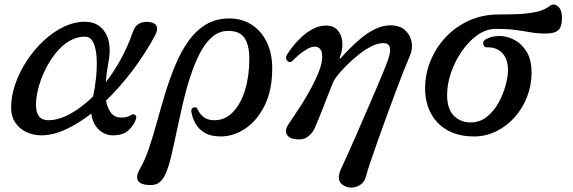

<svg xmlns="http://www.w3.org/2000/svg" viewBox="-20 -602 2579 864"><path d="M166 7Q130 7 99 -7.5Q68 -22 49 -50Q30 -78 30 -118Q30 -169 48.5 -223Q67 -277 99.5 -327Q132 -377 174.5 -417Q217 -457 265 -480.5Q313 -504 362 -504Q424 -504 454 -454.5Q484 -405 468 -322Q459 -274 456 -232Q494 -281 525 -338Q556 -395 577 -456Q587 -487 608.5 -497Q630 -507 657 -502Q680 -498 685.5 -482.5Q691 -467 677 -441Q634 -361 577 -285.5Q520 -210 457 -149Q464 -113 480.5 -93Q497 -73 525 -73Q542 -73 553 -76.5Q564 -80 571 -85Q578 -90 587 -85.5Q596 -81 592 -67Q585 -42 560.5 -17.5Q536 7 487 7Q451 7 423.5 -20Q396 -47 391 -91Q333 -46 275.5 -19.5Q218 7 166 7ZM197 -61Q244 -61 296.5 -90Q349 -119 399 -168Q407 -204 412 -250Q417 -296 415 -339Q413 -382 400.5 -409.5Q388 -437 361 -437Q324 -437 290.5 -416.5Q257 -396 230 -362Q203 -328 183 -287Q163 -246 152.5 -205Q142 -164 142 -130Q142 -61 197 -61Z M634 229Q606 225 599 207Q592 189 609 159Q632 120 650.5 65Q669 10 686.5 -54Q704 -118 724 -183.5Q744 -249 769 -309Q794 -369 827.5 -416.5Q861 -464 906.5 -491.5Q952 -519 1012 -519Q1068 -519 1111.5 -491.5Q1155 -464 1180 -413.5Q1205 -363 1205 -294Q1205 -196 1171 -127.5Q1137 -59 1084 -23.5Q1031 12 973 12Q929 12 901 -4.5Q873 -21 859 -47Q845 -73 841 -100Q839 -115 852 -118.5Q865 -122 869 -111Q877 -91 895.5 -76Q914 -61 945 -61Q993 -61 1028.5 -98Q1064 -135 1083 -197.5Q1102 -260 1102 -338Q1102 -397 1081 -430Q1060 -463 1007 -463Q966 -463 934 -435Q902 -407 878 -359.5Q854 -312 835 -253Q816 -194 801.5 -131Q787 -68 774.5 -8Q762 52 750.5 100.5Q739 149 726 178Q713 209 692.5 222Q672 235 634 229Z M1537 238Q1509 226 1505.5 205Q1502 184 1515 157Q1522 142 1539 105Q1556 68 1578 17.5Q1600 -33 1624 -88.5Q1648 -144 1670 -195Q1692 -246 1707.5 -284.5Q1723 -323 1728 -339Q1751 -408 1705 -408Q1680 -408 1650.5 -393Q1621 -378 1592.5 -355Q1564 -332 1539.5 -307.5Q1515 -283 1500 -264Q1486 -248 1477 -227Q1472 -215 1461.5 -188Q1451 -161 1438.5 -129Q1426 -97 1414.5 -68.5Q1403 -40 1395 -23Q1383 2 1360 16.5Q1337 31 1297 22Q1277 17 1269.5 0.5Q1262 -16 1275 -38Q1280 -46 1297.5 -71.5Q1315 -97 1337.5 -132.5Q1360 -168 1381 -207Q1402 -246 1416 -282.5Q1430 -319 1430 -347Q1430 -392 1395 -392Q1380 -392 1360 -380Q1340 -368 1322.5 -353Q1305 -338 1297 -329Q1290 -321 1281 -323.5Q1272 -326 1268.5 -335.5Q1265 -345 1272 -357Q1280 -370 1296.5 -391.5Q1313 -413 1336.5 -435Q1360 -457 1388.5 -472Q1417 -487 1447 -487Q1481 -487 1499.5 -466Q1518 -445 1520.5 -412Q1523 -379 1509 -344Q1508 -340 1509.5 -339Q1511 -338 1514 -341Q1529 -358 1553 -382.5Q1577 -407 1606.5 -431.5Q1636 -456 1669.5 -472Q1703 -488 1737 -488Q1779 -488 1803 -466Q1827 -444 1832.5 -412Q1838 -380 1824 -350Q1816 -332 1799.5 -290.5Q1783 -249 1762.5 -194.5Q1742 -140 1720.5 -81Q1699 -22 1679.5 33Q1660 88 1646 129.5Q1632 171 1627 191Q1621 215 1605 227Q1589 239 1570.5 241.5Q1552 244 1537 238Z M2113 12Q2043 12 1993.5 -16Q1944 -44 1918.5 -93Q1893 -142 1893 -204Q1893 -268 1917 -327.5Q1941 -387 1985.5 -434.5Q2030 -482 2091 -509.5Q2152 -537 2225 -537Q2228 -537 2234 -537Q2269 -537 2310.5 -538.5Q2352 -540 2390.5 -548Q2429 -556 2454 -575Q2471 -589 2490 -574Q2509 -559 2509 -521Q2509 -482 2492.5 -466.5Q2476 -451 2435 -451Q2400 -451 2369 -456.5Q2338 -462 2301 -467Q2264 -472 2210 -472Q2168 -472 2129 -444.5Q2090 -417 2059 -372.5Q2028 -328 2010 -276Q1992 -224 1992 -175Q1992 -111 2022.5 -81Q2053 -51 2097 -51Q2139 -51 2170.5 -76Q2202 -101 2223 -139Q2244 -177 2255 -217Q2266 -257 2266 -286Q2266 -337 2239.5 -364Q2213 -391 2169 -389Q2159 -389 2155 -402.5Q2151 -416 2167 -426Q2193 -440 2227.5 -440Q2262 -440 2295 -422.5Q2328 -405 2350 -369Q2372 -333 2372 -275Q2372 -218 2352 -166.5Q2332 -115 2296.5 -75Q2261 -35 2214 -11.5Q2167 12 2113 12Z"/></svg>

Font: Zen Old Mincho SemiBold
Style: Regular
Weight: 600
Version: Version 1.500